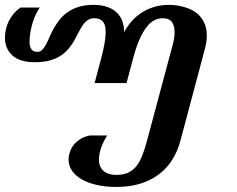

<svg xmlns="http://www.w3.org/2000/svg" viewBox="-22 -549 962 778"><path d="M490.7 -212.4H361.3L387.2 -309.6Q406.2 -380.4 406.2 -418Q406.2 -449.2 394.5 -462.2Q382.8 -475.1 360.8 -475.1Q344.7 -475.1 333.5 -467.5Q322.3 -460 313.5 -447.3Q304.7 -434.6 296.9 -418.7Q289.1 -402.8 279.5 -386Q270 -369.1 257.3 -353.3Q244.6 -337.4 226.1 -324.7Q207.5 -312 181.4 -304.4Q155.3 -296.9 119.1 -296.9Q58.6 -296.9 28.3 -324.2Q-2 -351.6 -2 -396.5Q-2 -413.1 1.7 -429.9Q5.4 -446.8 13.2 -462.6Q21 -478.5 33 -492.9Q44.9 -507.3 61.5 -518.6H139.2Q127 -500.5 118.9 -481Q110.8 -461.4 106.2 -442.6Q101.6 -423.8 99.6 -407.7Q97.7 -391.6 97.7 -379.9Q97.7 -360.4 105.2 -349.6Q112.8 -338.9 130.4 -338.9Q141.1 -338.9 149.2 -347.2Q157.2 -355.5 164.3 -368.7Q171.4 -381.8 178.7 -398.9Q186 -416 196 -434.1Q206.1 -452.1 219.5 -469.2Q232.9 -486.3 251.7 -499.5Q270.5 -512.7 296.1 -521Q321.8 -529.3 356.4 -529.3Q390.6 -529.3 414.6 -520.3Q438.5 -511.2 453.1 -496.1Q467.8 -481 474.4 -460.9Q481 -440.9 481 -418.5Q492.7 -440.9 509.8 -460.9Q526.9 -481 549.6 -496.1Q572.3 -511.2 600.3 -520.3Q628.4 -529.3 662.6 -529.3Q673.8 -529.3 689.5 -527.6Q705.1 -525.9 722.2 -521.2Q739.3 -516.6 756.1 -508.1Q772.9 -499.5 786.1 -485.6Q799.3 -471.7 807.6 -451.9Q815.9 -432.1 815.9 -405.3Q815.9 -392.6 814 -378.4Q812 -364.3 807.6 -348.6L708.5 23.4Q698.2 61.5 678 95.2Q657.7 128.9 626.2 154.1Q594.7 179.2 550.8 193.8Q506.8 208.5 449.7 208.5Q405.8 208.5 370.1 200.4Q334.5 192.4 309.1 177.7Q283.7 163.1 269.8 142.8Q255.9 122.6 255.9 98.1Q255.9 96.7 256.3 89.8Q256.8 83 259.3 73.7Q261.7 64.5 266.8 53.5Q272 42.5 281.5 32.2Q291 22 305.4 13.4Q319.8 4.9 341.3 0H412.1Q393.1 30.8 386 55.2Q378.9 79.6 378.9 97.2Q378.9 114.7 384.8 126.7Q390.6 138.7 400.4 146Q410.2 153.3 422.9 156.5Q435.5 159.7 449.7 159.7Q477.1 159.7 496.3 151.1Q515.6 142.6 529.5 125.5Q543.5 108.4 553.7 83Q564 57.6 572.8 24.4L677.7 -367.2Q681.6 -381.3 683.6 -394.5Q685.5 -407.7 685.5 -419.4Q685.5 -444.3 674.6 -459.7Q663.6 -475.1 637.2 -475.1Q619.6 -475.1 603.3 -466.8Q586.9 -458.5 571.8 -439Q556.6 -419.4 542.7 -387.9Q528.8 -356.4 516.6 -309.6Z"/></svg>

Font: Arian AMU Serif
Style: Bold Italic
Weight: 700
Italic angle: -15°
Designer: Ruben Hakobyan (Tarumian)
Foundry: Ruben Hakobyan (Tarumian)
Version: Version 1.002